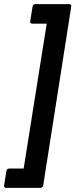

<svg xmlns="http://www.w3.org/2000/svg" viewBox="-77 -744 367 933"><path d="M-47 169Q-59 169 -57 157L-46 87Q-44 75 -32 75H38L150 -629H80Q68 -629 70 -642L81 -711Q83 -724 95 -724H260Q271 -724 269 -711L133 157Q130 169 118 169Z"/></svg>

Font: Sofia Sans Condensed ExtraBold
Style: Italic
Weight: 800
Italic angle: -9°
Version: Version 4.100